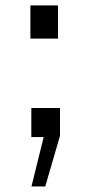

<svg xmlns="http://www.w3.org/2000/svg" viewBox="-20 -652 314 700"><path d="M94.7 27.8 139.2 -152.3H94.2V-258.3H198.7V-156.7L145 27.8ZM90.8 -511.2V-632.3H191.4V-511.2Z"/></svg>

Font: AntonioLight
Style: Regular
Weight: 300
Designer: Vernon Adams
Foundry: Vernon Adams
Version: Version 1.002